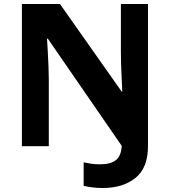

<svg xmlns="http://www.w3.org/2000/svg" viewBox="-20 -734 853 964"><path d="M496 210Q465 210 441 206.5Q417 203 400 199V81Q418 85 438 88Q458 91 481 91Q537 91 563 69Q589 47 591 -2L220 -540H216Q218 -512 220 -474.5Q222 -437 223.5 -400Q225 -363 225 -336V0H90V-714H281L591 -274H594Q593 -302 591 -338.5Q589 -375 588 -411Q587 -447 587 -471V-714H723V0Q723 109 660 159.5Q597 210 496 210Z"/></svg>

Font: Noto Sans Telugu
Style: Bold
Weight: 700
Designer: Jelle Bosma - Monotype Design Team
Foundry: Monotype Imaging Inc.
Version: Version 2.005; ttfautohint (v1.8.4.7-5d5b)